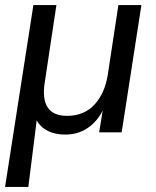

<svg xmlns="http://www.w3.org/2000/svg" viewBox="-22 -523 615 759"><path d="M-2 216 110 -503H201L155 -198Q134 -65 243 -65Q310 -65 351 -109Q392 -153 404 -227L446 -503H537L459 0H370L384 -86Q361 -41 323 -16Q285 9 236 9Q197 9 168 -5Q139 -19 123 -47L90 216Z"/></svg>

Font: Mulish Medium
Style: Italic
Weight: 500
Italic angle: -9°
Designer: Vernon Adams
Foundry: Vernon Adams
Version: Version 3.603; ttfautohint (v1.8.3)